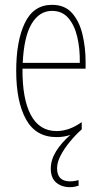

<svg xmlns="http://www.w3.org/2000/svg" viewBox="-20 -557 420 794"><path d="M216 139Q216 193 270 193Q281 193 291 191Q301 189 305 188V211Q299 213 289.5 215Q280 217 269 217Q235 217 212.5 198Q190 179 190 140Q190 104 212 68.5Q234 33 271 1Q244 10 214 10Q128 10 87.5 -63.5Q47 -137 47 -264Q47 -388 83 -462.5Q119 -537 195 -537Q248 -537 278 -503Q308 -469 321 -415Q334 -361 334 -301V-273H73Q72 -148 107.5 -81.5Q143 -15 214 -15Q266 -15 318 -52V-22Q293 0 269.5 28.5Q246 57 231 85.5Q216 114 216 139ZM195 -512Q143 -512 111 -459Q79 -406 74 -297H310Q311 -356 299.5 -404.5Q288 -453 262.5 -482.5Q237 -512 195 -512Z"/></svg>

Font: Noto Sans Sinhala UI ExtraCondensed Thin
Style: Regular
Weight: 100
Width: 2
Designer: Jelle Bosma - Monotype Design Team
Foundry: Monotype Imaging Inc.
Version: Version 2.006; ttfautohint (v1.8.4.7-5d5b)